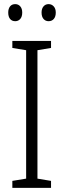

<svg xmlns="http://www.w3.org/2000/svg" viewBox="-20 -913 309 933"><path d="M228 0H40V-34L107 -45V-669L40 -680V-714H228V-680L162 -669V-45L228 -34ZM20 -852Q20 -871 29 -882Q38 -893 54 -893Q69 -893 78.5 -882Q88 -871 88 -852Q88 -832 78.5 -821Q69 -810 54 -810Q38 -810 29 -821Q20 -832 20 -852ZM182 -852Q182 -871 191.5 -882Q201 -893 216 -893Q231 -893 241 -882Q251 -871 251 -852Q251 -832 241.5 -821Q232 -810 216 -810Q201 -810 191.5 -821Q182 -832 182 -852Z"/></svg>

Font: Noto Sans Sinhala UI Condensed Light
Style: Regular
Weight: 300
Width: 3
Designer: Jelle Bosma - Monotype Design Team
Foundry: Monotype Imaging Inc.
Version: Version 2.006; ttfautohint (v1.8.4.7-5d5b)